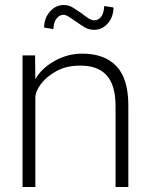

<svg xmlns="http://www.w3.org/2000/svg" viewBox="-20 -746 600 766"><path d="M70 0V-525H120L121 -430Q145 -473 197 -502.5Q249 -532 308 -532Q397 -532 444.5 -482Q492 -432 492 -325V0H441V-323Q441 -408 404 -447Q367 -486 296 -484Q245 -484 205.5 -462.5Q166 -441 143.5 -411Q121 -381 121 -356V0ZM356 -627Q334 -627 317 -637.5Q300 -648 283 -660Q260 -676 250.5 -681.5Q241 -687 233 -687Q218 -687 206 -672.5Q194 -658 193 -630L156 -636Q156 -673 179 -699.5Q202 -726 235 -726Q255 -726 272 -715Q289 -704 307 -692Q317 -683 331 -674Q345 -665 357 -665Q372 -665 383 -678.5Q394 -692 396 -722L433 -716Q432 -677 409.5 -652Q387 -627 356 -627Z"/></svg>

Font: Readex Pro ExtraLight
Style: Regular
Weight: 200
Designer: Bonnie Shaver-Troup, Thomas Jockin
Foundry: Lexend
Version: Version 1.203; ttfautohint (v1.8.3)